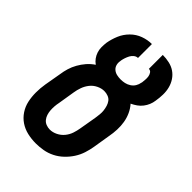

<svg xmlns="http://www.w3.org/2000/svg" viewBox="-218 -831 936 936"><g transform="rotate(45 250.0 -363.5)"><path d="M206 8Q176 8 148 1.5Q120 -5 97 -20.5Q74 -36 58.5 -59.5Q43 -83 37 -110.5Q31 -138 31 -168Q31 -198 36 -228L51 -314Q54 -336 60.5 -357.5Q67 -379 78.5 -399.5Q90 -420 105.5 -438Q121 -456 142 -470Q129 -479 120 -491.5Q111 -504 106 -519Q101 -534 101 -550.5Q101 -567 103 -583Q108 -612 120 -640.5Q132 -669 154.5 -691.5Q177 -714 206 -724.5Q235 -735 264 -735V-639Q253 -639 243.5 -631.5Q234 -624 228.5 -613.5Q223 -603 219.5 -592.5Q216 -582 214 -571V-568Q211 -554 214.5 -541Q218 -528 228 -519.5Q238 -511 251 -508Q264 -505 278 -505Q292 -505 305.5 -508Q319 -511 331.5 -519Q344 -527 351.5 -539.5Q359 -552 361 -566L362 -568Q363 -578 364 -589Q365 -600 363.5 -610.5Q362 -621 356 -630Q350 -639 339 -639V-735Q362 -735 384.5 -730Q407 -725 424.5 -713Q442 -701 454 -683Q466 -665 471.5 -643.5Q477 -622 476.5 -599Q476 -576 472 -552Q470 -537 464 -522.5Q458 -508 448 -495Q438 -482 424.5 -472.5Q411 -463 396 -456Q412 -438 422 -416Q432 -394 436 -370Q440 -346 439 -320.5Q438 -295 433 -269L419 -183Q415 -158 407 -133Q399 -108 384.5 -85.5Q370 -63 350 -44Q330 -25 306 -13Q282 -1 256.5 3.5Q231 8 206 8ZM207 -88Q226 -88 245.5 -97.5Q265 -107 278.5 -123.5Q292 -140 298.5 -159.5Q305 -179 308 -198L323 -285Q325 -299 326.5 -312.5Q328 -326 326.5 -339.5Q325 -353 321 -366Q317 -379 309.5 -389Q302 -399 289 -404Q276 -409 262 -409Q243 -409 223.5 -399.5Q204 -390 191 -373.5Q178 -357 171 -337.5Q164 -318 161 -298L147 -212Q144 -198 143 -184Q142 -170 143 -156.5Q144 -143 148 -130.5Q152 -118 160 -108Q168 -98 180.5 -93Q193 -88 207 -88Z"/></g></svg>

Font: Iosevka Curly Slab
Style: Bold Italic
Weight: 700
Italic angle: -9°
Monospace: yes
Designer: Belleve Invis
Foundry: Belleve Invis
Version: Version 22.1.2; ttfautohint (v1.8.4)